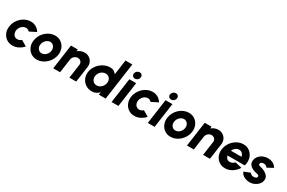

<svg xmlns="http://www.w3.org/2000/svg" viewBox="128 -2049 5017 3360"><g transform="rotate(30 2637.0 -368.5)"><path d="M308 -158 422.5 -91Q381 -44 325.2 -15.5Q269.5 13 208 13Q139 13 87.2 -22.5Q35.5 -58 10.2 -117.8Q-15 -177.5 -5 -250Q2.5 -305 28.8 -352.8Q55 -400.5 94.5 -436.8Q134 -473 182.2 -493.5Q230.5 -514 282 -514Q343.5 -514 391.2 -485.5Q439 -457 467 -409L333.5 -342Q306.5 -376 262.5 -376Q231 -376 203 -358.5Q175 -341 156.2 -312.2Q137.5 -283.5 133 -250Q128.5 -217 139.2 -188.5Q150 -160 172.8 -142.5Q195.5 -125 227.5 -125Q249 -125 269.8 -134Q290.5 -143 308 -158Z M700 13Q631 13 579.2 -22.5Q527.5 -58 502.2 -117.8Q477 -177.5 487 -250Q494.5 -305 520.8 -352.8Q547 -400.5 586.5 -436.8Q626 -473 674.2 -493.5Q722.5 -514 774 -514Q843 -514 894.8 -478.5Q946.5 -443 972 -383Q997.5 -323 987 -250Q979.5 -195.5 953.2 -148Q927 -100.5 887.5 -64.2Q848 -28 800 -7.5Q752 13 700 13ZM719.5 -125Q751 -125 779 -142.2Q807 -159.5 825.8 -188Q844.5 -216.5 849 -250Q853.5 -284.5 842.2 -313.2Q831 -342 808 -359Q785 -376 754.5 -376Q723.5 -376 695.5 -358.5Q667.5 -341 648.5 -312.5Q629.5 -284 625 -250Q617.5 -197 645.8 -161Q674 -125 719.5 -125Z M1537.5 -318 1492.5 0H1354.5L1394 -280Q1399.5 -319.5 1375.8 -346.8Q1352 -374 1313 -374Q1274 -374 1242.8 -346.8Q1211.5 -319.5 1206 -280L1166.5 0H1028.5L1098.5 -500H1236.5L1231.5 -463Q1260.5 -486.5 1295.8 -500.2Q1331 -514 1369 -514Q1423 -514 1463.8 -487.5Q1504.5 -461 1524.8 -416.5Q1545 -372 1537.5 -318Z M2055.5 -750H2193.5L2088 0H1950L1957.5 -53Q1930 -23.5 1893.8 -5.2Q1857.5 13 1814 13Q1741.5 13 1686.8 -22.5Q1632 -58 1605 -117.8Q1578 -177.5 1588 -250Q1595.5 -304.5 1622.8 -352Q1650 -399.5 1691.2 -435.8Q1732.5 -472 1783 -492.5Q1833.5 -513 1888 -513Q1931.5 -513 1962.8 -494.8Q1994 -476.5 2013 -447ZM1834 -119.5Q1868.5 -119.5 1898.5 -137Q1928.5 -154.5 1948.5 -184.2Q1968.5 -214 1974 -250Q1981.5 -304.5 1952 -342.5Q1922.5 -380.5 1871 -380.5Q1836.5 -380.5 1806 -363Q1775.5 -345.5 1755 -315.8Q1734.5 -286 1729.5 -250Q1724.5 -213.5 1737 -184Q1749.5 -154.5 1775 -137Q1800.5 -119.5 1834 -119.5Z M2278 -500H2416L2345.5 0H2207.5ZM2356 -557.5Q2326 -557.5 2308.5 -577.2Q2291 -597 2295 -627Q2299 -656.5 2322.2 -676.5Q2345.5 -696.5 2375.5 -696.5Q2404.5 -696.5 2422 -676.5Q2439.5 -656.5 2435.5 -627Q2431 -597 2408.5 -577.2Q2386 -557.5 2356 -557.5Z M2770.5 -158 2885 -91Q2843.5 -44 2787.8 -15.5Q2732 13 2670.5 13Q2601.5 13 2549.8 -22.5Q2498 -58 2472.8 -117.8Q2447.5 -177.5 2457.5 -250Q2465 -305 2491.2 -352.8Q2517.5 -400.5 2557 -436.8Q2596.5 -473 2644.8 -493.5Q2693 -514 2744.5 -514Q2806 -514 2853.8 -485.5Q2901.5 -457 2929.5 -409L2796 -342Q2769 -376 2725 -376Q2693.5 -376 2665.5 -358.5Q2637.5 -341 2618.8 -312.2Q2600 -283.5 2595.5 -250Q2591 -217 2601.8 -188.5Q2612.5 -160 2635.2 -142.5Q2658 -125 2690 -125Q2711.5 -125 2732.2 -134Q2753 -143 2770.5 -158Z M3010 -500H3148L3077.5 0H2939.5ZM3088 -557.5Q3058 -557.5 3040.5 -577.2Q3023 -597 3027 -627Q3031 -656.5 3054.2 -676.5Q3077.5 -696.5 3107.5 -696.5Q3136.5 -696.5 3154 -676.5Q3171.5 -656.5 3167.5 -627Q3163 -597 3140.5 -577.2Q3118 -557.5 3088 -557.5Z M3402.5 13Q3333.5 13 3281.8 -22.5Q3230 -58 3204.8 -117.8Q3179.5 -177.5 3189.5 -250Q3197 -305 3223.2 -352.8Q3249.5 -400.5 3289 -436.8Q3328.5 -473 3376.8 -493.5Q3425 -514 3476.5 -514Q3545.5 -514 3597.2 -478.5Q3649 -443 3674.5 -383Q3700 -323 3689.5 -250Q3682 -195.5 3655.8 -148Q3629.5 -100.5 3590 -64.2Q3550.5 -28 3502.5 -7.5Q3454.5 13 3402.5 13ZM3422 -125Q3453.5 -125 3481.5 -142.2Q3509.5 -159.5 3528.2 -188Q3547 -216.5 3551.5 -250Q3556 -284.5 3544.8 -313.2Q3533.5 -342 3510.5 -359Q3487.5 -376 3457 -376Q3426 -376 3398 -358.5Q3370 -341 3351 -312.5Q3332 -284 3327.5 -250Q3320 -197 3348.2 -161Q3376.5 -125 3422 -125Z M4240 -318 4195 0H4057L4096.5 -280Q4102 -319.5 4078.2 -346.8Q4054.5 -374 4015.5 -374Q3976.5 -374 3945.2 -346.8Q3914 -319.5 3908.5 -280L3869 0H3731L3801 -500H3939L3934 -463Q3963 -486.5 3998.2 -500.2Q4033.5 -514 4071.5 -514Q4125.5 -514 4166.2 -487.5Q4207 -461 4227.2 -416.5Q4247.5 -372 4240 -318Z M4503.5 13Q4434.5 13 4382.8 -22.5Q4331 -58 4305.8 -117.8Q4280.5 -177.5 4290.5 -250.5Q4298 -305 4324.2 -352.8Q4350.5 -400.5 4390 -436.8Q4429.5 -473 4477.8 -493.5Q4526 -514 4577.5 -514Q4636.5 -514 4682.2 -488.5Q4728 -463 4756.2 -419Q4784.5 -375 4791.5 -319.5Q4798.5 -264 4780 -204H4433Q4438.5 -170.5 4460.8 -148Q4483 -125.5 4523 -125Q4548.5 -124.5 4572.5 -137Q4596.5 -149.5 4615 -170.5L4751 -138Q4711 -71.5 4644.8 -29.2Q4578.5 13 4503.5 13ZM4442 -306H4655Q4650 -343.5 4624.2 -368.8Q4598.5 -394 4560.5 -394Q4523 -394 4490.5 -369Q4458 -344 4442 -306Z M4980 9Q4923 4.5 4877 -22.5Q4831 -49.5 4814.5 -98L4937.5 -148Q4944 -136.5 4962.2 -122Q4980.5 -107.5 5011.5 -107.5Q5035 -107.5 5055.8 -116.2Q5076.5 -125 5079.5 -147Q5082 -163 5071.8 -171.5Q5061.5 -180 5045.8 -184.2Q5030 -188.5 5015.5 -191.5Q4971 -199.5 4933 -220.2Q4895 -241 4874.2 -274Q4853.5 -307 4860 -353Q4867 -403.5 4898.5 -440.2Q4930 -477 4975.5 -497Q5021 -517 5070.5 -517Q5129 -517 5175.5 -492.5Q5222 -468 5246.5 -423.5L5128.5 -359Q5120.5 -373 5104 -385.2Q5087.5 -397.5 5065.5 -399.5Q5036 -401.5 5014.5 -392Q4993 -382.5 4989.5 -356.5Q4987 -340 5000.2 -332.2Q5013.5 -324.5 5032.2 -320.8Q5051 -317 5065 -312Q5106.5 -298 5141.8 -276.2Q5177 -254.5 5195.8 -223Q5214.5 -191.5 5207.5 -149Q5200.5 -99.5 5165.8 -62.2Q5131 -25 5081.5 -5.8Q5032 13.5 4980 9Z"/></g></svg>

Font: Urbanist ExtraBold
Style: Italic
Weight: 800
Italic angle: -8°
Designer: Corey Hu
Foundry: Corey Hu
Version: Version 1.321; ttfautohint (v1.8.4.7-5d5b)